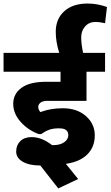

<svg xmlns="http://www.w3.org/2000/svg" viewBox="-38 -928 620 1076"><path d="M139.2 -159.7Q195.8 -159.7 253.9 -114.7H261.2Q298.8 -114.7 321.8 -130.9Q344.7 -147 344.7 -169.9Q344.7 -206.1 301.8 -208.5Q268.6 -210 244.1 -202.9Q219.7 -195.8 193.4 -176.8H178.2Q119.1 -198.7 77.6 -245.1Q36.1 -291.5 36.1 -346.4Q36.1 -401.4 82 -435.5Q127.9 -469.7 220.7 -469.7H301.3V-525.9H-18.1V-631.8H293.9Q274.4 -693.4 274.4 -749.5Q274.4 -822.3 322.3 -865.2Q370.1 -908.2 453.1 -908.2Q507.8 -908.2 561.5 -888.7L550.8 -797.9Q518.6 -805.2 497.6 -805.2Q461.9 -805.2 439.5 -780.5Q417 -755.9 417 -718.5Q417 -681.2 427.7 -631.8H550.8V-525.9H446.8V-362.8H227.5Q201.7 -362.8 189 -352.8Q176.3 -342.8 176.3 -328.6Q176.3 -314.5 188 -299.8Q244.6 -321.3 314 -321.3Q393.6 -321.3 443.4 -277.6Q493.2 -233.9 493.2 -169.2Q493.2 -104.5 451.4 -62.7Q409.7 -21 331.1 -9.8L399.9 75.2L288.6 127.9L188 -0.5Q126 -0.5 89.4 -21.7Q52.7 -43 52.7 -78.6Q52.7 -114.3 75.7 -137Q98.6 -159.7 139.2 -159.7Z"/></svg>

Font: Yantramanav Black
Style: Regular
Weight: 900
Version: Version 1.001;PS 1.0;hotconv 1.0.72;makeotf.lib2.5.5900; ttf